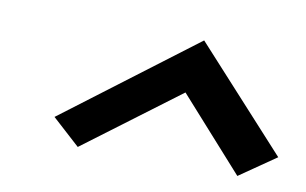

<svg xmlns="http://www.w3.org/2000/svg" viewBox="-44 -920 719 451"><g transform="rotate(10 315.0 -694.0)"><path d="M543 -544 389 -716 162 -546 96 -606 411 -844 630 -604Z"/></g></svg>

Font: Victor Mono Thin
Style: Italic
Weight: 100
Italic angle: -12°
Monospace: yes
Designer: Rune Bjørnerås
Version: Version 1.561;gftools[0.9.30]